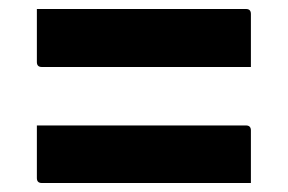

<svg xmlns="http://www.w3.org/2000/svg" viewBox="-20 -513 640 427"><path d="M62 -493H527Q538 -493 538 -482V-364H73Q62 -364 62 -375ZM62 -234H527Q538 -234 538 -223V-106H73Q62 -106 62 -117Z"/></svg>

Font: Recursive Mn Lnr St
Style: Bold
Weight: 700
Monospace: yes
Version: Version 1.079;hotconv 1.0.112;makeotfexe 2.5.65598; ttfautoh